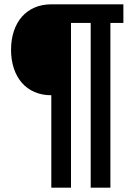

<svg xmlns="http://www.w3.org/2000/svg" viewBox="-20 -718 643 887"><path d="M217 -278Q174 -278 139.5 -293Q105 -308 81 -335.5Q57 -363 44 -402Q31 -441 31 -488Q31 -535 44 -574Q57 -613 81 -640.5Q105 -668 139.5 -683Q174 -698 217 -698H550V-612H490V149H399V-612H308V149H217Z"/></svg>

Font: IBM Plex Sans Condensed SemiBold
Style: Regular
Weight: 600
Width: 3
Designer: Mike Abbink, Paul van der Laan, Pieter van Rosmalen
Foundry: Bold Monday
Version: Version 1.3